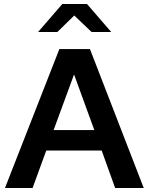

<svg xmlns="http://www.w3.org/2000/svg" viewBox="-20 -947 749 967"><path d="M5 0 279 -700H433L704 0H560L492 -189H213L144 0ZM250 -292H455L353 -572ZM441 -786 354 -869 269 -786H172L294 -927H418L540 -786Z"/></svg>

Font: Red Hat Text SemiBold
Style: Regular
Weight: 600
Designer: Pentagram, MCKL
Foundry: MCKL
Version: Version 1.030